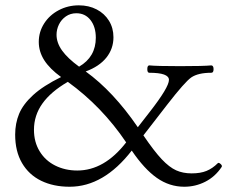

<svg xmlns="http://www.w3.org/2000/svg" viewBox="-20 -690 872 723"><path d="M37.1 -183.1Q37.1 -225.6 52 -261.5Q66.9 -297.4 104.7 -332Q142.6 -366.7 210 -399.9Q167.5 -430.7 146.7 -463.1Q126 -495.6 126 -532.2Q126 -569.8 146.2 -601.6Q166.5 -633.3 201.2 -651.6Q235.8 -669.9 276.9 -669.9Q314.5 -669.9 344 -654.5Q373.5 -639.2 390.4 -611.8Q407.2 -584.5 407.2 -549.8Q407.2 -506.3 380.4 -472.9Q353.5 -439.5 302.7 -420.9Q406.7 -345.7 499 -210.9L543.9 -268.6Q616.2 -361.3 616.2 -389.2Q616.2 -416 542 -416Q534.7 -416 534.7 -429.7Q534.7 -443.4 542 -443.8Q569.3 -440.9 658.2 -440.9Q747.6 -440.9 775.9 -443.8Q784.2 -442.9 784.2 -429.7Q784.2 -416 775.9 -416Q726.1 -416 700.2 -398.4Q676.3 -381.8 610.4 -296.9L520 -180.2Q560.5 -120.6 589.1 -90.3Q617.7 -60.1 643.3 -48.6Q668.9 -37.1 701.7 -37.1Q734.9 -37.1 757.6 -46.4Q780.3 -55.7 799.8 -75.2Q801.3 -76.7 803.2 -76.7Q806.2 -76.7 811 -72.3Q817.9 -65.9 814.5 -61Q790 -24.4 752.9 -5.6Q715.8 13.2 673.8 13.2Q618.2 13.2 570.8 -20Q523.4 -53.2 476.1 -123Q370.6 13.2 242.2 13.2Q181.2 13.2 135 -9.3Q88.9 -31.7 63 -75.9Q37.1 -120.1 37.1 -183.1ZM340.8 -547.9Q340.8 -588.9 320.8 -614.5Q300.8 -640.1 267.6 -640.1Q245.1 -640.1 228 -628.2Q210.9 -616.2 201.9 -597.7Q192.9 -579.1 192.9 -559.1Q192.9 -528.8 213.9 -499.5Q234.9 -470.2 277.8 -439Q340.8 -475.6 340.8 -547.9ZM455.1 -153.8Q364.3 -288.6 235.4 -381.8Q171.4 -344.7 139.6 -300Q107.9 -255.4 107.9 -201.2Q107.9 -155.3 129.2 -120.4Q150.4 -85.4 187.7 -66.7Q225.1 -47.9 271 -47.9Q373 -47.9 455.1 -153.8Z"/></svg>

Font: JuniusX
Style: Regular
Weight: 400
Designer: Peter S. Baker
Foundry: Briery Creek Software
Version: Version 1.004